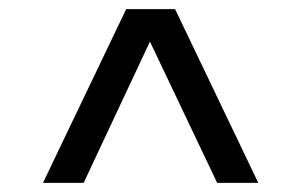

<svg xmlns="http://www.w3.org/2000/svg" viewBox="-20 -719 658 420"><path d="M74 -319 256 -699H363L545 -319H455L308 -628L163 -319Z"/></svg>

Font: Fragment Mono
Style: Regular
Weight: 400
Monospace: yes
Designer: Wei Huang based on Nimbus Sans by URW Studio, based on Helvetica by Max Miedinger.
Foundry: Wei Huang
Version: Version 1.021; ttfautohint (v1.8.4.7-5d5b)